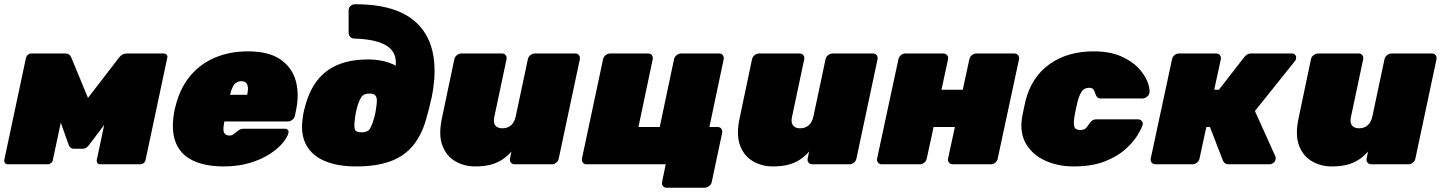

<svg xmlns="http://www.w3.org/2000/svg" viewBox="-26 -771 6764 901"><path d="M10 0Q2 0 -2.5 -6Q-7 -12 -6 -20L96 -500Q98 -508 105 -514Q112 -520 120 -520H281Q301 -520 309 -500L426 -217L328 -235L532 -500Q547 -520 568 -520H742Q751 -520 756 -514Q761 -508 759 -500L657 -20Q656 -12 648.5 -6Q641 0 632 0H444Q435 0 431 -6Q427 -12 428 -20L484 -284L540 -287L393 -92Q386 -83 379 -78Q372 -73 362 -73H320Q312 -73 306 -77.5Q300 -82 296 -92L226 -288L278 -284L222 -20Q221 -12 213.5 -6Q206 0 198 0Z M1023 10Q936 10 877.5 -18.5Q819 -47 797 -106.5Q775 -166 794 -259Q795 -261 795 -263Q795 -265 796 -266Q816 -352 863.5 -411Q911 -470 981.5 -500Q1052 -530 1137 -530Q1235 -530 1289.5 -492.5Q1344 -455 1361.5 -393.5Q1379 -332 1364 -258L1358 -228Q1356 -217 1346 -209Q1336 -201 1325 -201H1027Q1027 -200 1026.5 -199Q1026 -198 1026 -196Q1022 -176 1022.5 -162.5Q1023 -149 1030.5 -142Q1038 -135 1052 -135Q1058 -135 1063 -137Q1068 -139 1073 -143.5Q1078 -148 1085 -153Q1096 -162 1102.5 -164.5Q1109 -167 1121 -167H1310Q1320 -167 1325 -161Q1330 -155 1327 -145Q1322 -126 1300 -99.5Q1278 -73 1239.5 -48Q1201 -23 1146.5 -6.5Q1092 10 1023 10ZM1054 -326H1134V-327Q1139 -349 1137 -363Q1135 -377 1127.5 -383.5Q1120 -390 1107 -390Q1094 -390 1083.5 -383.5Q1073 -377 1066 -363Q1059 -349 1054 -327Z M1646 10Q1559 10 1499 -15Q1439 -40 1411.5 -90Q1384 -140 1394 -213Q1396 -228 1397 -234.5Q1398 -241 1399.5 -247.5Q1401 -254 1405 -269Q1424 -343 1462 -392.5Q1500 -442 1559.5 -467Q1619 -492 1702 -492Q1737 -492 1770 -485Q1803 -478 1831 -463Q1835 -505 1815 -532Q1795 -559 1751 -573.5Q1707 -588 1637 -590Q1625 -590 1617.5 -598Q1610 -606 1610 -617V-723Q1610 -734 1618 -742Q1626 -750 1638 -751Q1770 -752 1855.5 -712.5Q1941 -673 1980.5 -594.5Q2020 -516 2012 -399Q2008 -353 1999 -311Q1990 -269 1974 -213Q1954 -140 1914 -90Q1874 -40 1808.5 -15Q1743 10 1646 10ZM1670 -150Q1699 -150 1709.5 -166.5Q1720 -183 1730 -218Q1734 -233 1735.5 -241Q1737 -249 1739 -264Q1743 -286 1742.5 -301Q1742 -316 1734.5 -324Q1727 -332 1708 -332Q1680 -332 1669 -314.5Q1658 -297 1649 -264Q1645 -249 1643.5 -241Q1642 -233 1640 -218Q1635 -183 1638.5 -166.5Q1642 -150 1670 -150Z M2203 10Q2153 10 2111 -14Q2069 -38 2050 -88Q2031 -138 2048 -217L2106 -493Q2108 -504 2118 -512Q2128 -520 2139 -520H2330Q2341 -520 2347 -512Q2353 -504 2351 -493L2294 -224Q2290 -206 2293 -194Q2296 -182 2306 -175.5Q2316 -169 2332 -169Q2356 -169 2372 -183Q2388 -197 2394 -224L2451 -493Q2453 -504 2463 -512Q2473 -520 2484 -520H2674Q2685 -520 2691 -512Q2697 -504 2695 -493L2596 -27Q2594 -16 2584.5 -8Q2575 0 2564 0H2389Q2378 0 2371.5 -8Q2365 -16 2367 -27L2374 -60Q2353 -36 2328.5 -20.5Q2304 -5 2274 2.5Q2244 10 2203 10Z M3102 110Q3091 110 3085 102Q3079 94 3081 83L3098 0H2726Q2715 0 2709 -8Q2703 -16 2705 -27L2804 -493Q2806 -504 2816 -512Q2826 -520 2837 -520H3016Q3027 -520 3033 -512Q3039 -504 3037 -493L2970 -175H3070L3137 -493Q3139 -504 3149 -512Q3159 -520 3170 -520H3349Q3360 -520 3366 -512Q3372 -504 3370 -493L3303 -175H3342Q3353 -175 3359 -167Q3365 -159 3363 -148L3314 83Q3312 94 3302 102Q3292 110 3281 110Z M3600 10Q3550 10 3508 -14Q3466 -38 3447 -88Q3428 -138 3445 -217L3503 -493Q3505 -504 3515 -512Q3525 -520 3536 -520H3727Q3738 -520 3744 -512Q3750 -504 3748 -493L3691 -224Q3687 -206 3690 -194Q3693 -182 3703 -175.5Q3713 -169 3729 -169Q3753 -169 3769 -183Q3785 -197 3791 -224L3848 -493Q3850 -504 3860 -512Q3870 -520 3881 -520H4071Q4082 -520 4088 -512Q4094 -504 4092 -493L3993 -27Q3991 -16 3981.5 -8Q3972 0 3961 0H3786Q3775 0 3768.5 -8Q3762 -16 3764 -27L3771 -60Q3750 -36 3725.5 -20.5Q3701 -5 3671 2.5Q3641 10 3600 10Z M4112 0Q4101 0 4094.5 -8Q4088 -16 4090 -27L4190 -493Q4192 -504 4201.5 -512Q4211 -520 4222 -520H4401Q4412 -520 4418.5 -512Q4425 -504 4423 -493L4392 -350H4492L4523 -493Q4525 -504 4534.5 -512Q4544 -520 4555 -520H4734Q4745 -520 4751.5 -512Q4758 -504 4756 -493L4656 -27Q4654 -16 4644.5 -8Q4635 0 4624 0H4445Q4434 0 4427.5 -8Q4421 -16 4423 -27L4455 -175H4355L4323 -27Q4321 -16 4311.5 -8Q4302 0 4291 0Z M5011 10Q4940 10 4880.5 -16.5Q4821 -43 4790 -94Q4759 -145 4770 -219Q4773 -235 4778 -259Q4783 -283 4787 -300Q4816 -411 4900 -470.5Q4984 -530 5106 -530Q5181 -530 5233 -507.5Q5285 -485 5315.5 -452.5Q5346 -420 5358.5 -388Q5371 -356 5368 -336Q5367 -325 5356.5 -317Q5346 -309 5335 -309H5140Q5129 -309 5123.5 -314.5Q5118 -320 5115 -329Q5111 -343 5105.5 -351Q5100 -359 5085 -359Q5062 -359 5050.5 -342Q5039 -325 5031 -295Q5026 -273 5022 -255.5Q5018 -238 5016 -224Q5011 -192 5015.5 -176.5Q5020 -161 5043 -161Q5061 -161 5069 -169Q5077 -177 5086 -191Q5092 -200 5100 -205.5Q5108 -211 5119 -211H5314Q5325 -211 5332 -203Q5339 -195 5336 -184Q5331 -168 5312 -136.5Q5293 -105 5255.5 -71Q5218 -37 5158 -13.5Q5098 10 5011 10Z M5396 0Q5385 0 5378.5 -8Q5372 -16 5374 -27L5474 -493Q5476 -504 5485.5 -512Q5495 -520 5506 -520H5681Q5692 -520 5698.5 -512Q5705 -504 5703 -493L5672 -350H5694L5813 -503Q5816 -507 5824 -513.5Q5832 -520 5845 -520H6037Q6047 -520 6052.5 -513Q6058 -506 6056 -496Q6055 -488 6048 -481L5863 -250L5959 -37Q5960 -35 5960.5 -32Q5961 -29 5960 -24Q5959 -14 5950 -7Q5941 0 5931 0H5741Q5729 0 5722.5 -5Q5716 -10 5713 -17L5652 -175H5635L5603 -27Q5601 -16 5591.5 -8Q5582 0 5571 0Z M6223 10Q6173 10 6131 -14Q6089 -38 6070 -88Q6051 -138 6068 -217L6126 -493Q6128 -504 6138 -512Q6148 -520 6159 -520H6350Q6361 -520 6367 -512Q6373 -504 6371 -493L6314 -224Q6310 -206 6313 -194Q6316 -182 6326 -175.5Q6336 -169 6352 -169Q6376 -169 6392 -183Q6408 -197 6414 -224L6471 -493Q6473 -504 6483 -512Q6493 -520 6504 -520H6694Q6705 -520 6711 -512Q6717 -504 6715 -493L6616 -27Q6614 -16 6604.5 -8Q6595 0 6584 0H6409Q6398 0 6391.5 -8Q6385 -16 6387 -27L6394 -60Q6373 -36 6348.5 -20.5Q6324 -5 6294 2.5Q6264 10 6223 10Z"/></svg>

Font: Rubik Black
Style: Italic
Weight: 900
Italic angle: -12°
Designer: Hubert and Fischer
Foundry: Hubert and Fischer
Version: Version 2.300;gftools[0.9.30]